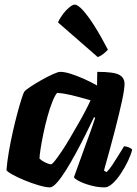

<svg xmlns="http://www.w3.org/2000/svg" viewBox="-20 -811 593 831"><path d="M196 0Q178 0 147.5 -9Q117 -18 85.5 -31Q54 -44 32 -56.5Q10 -69 8 -75Q11 -112 18.5 -155.5Q26 -199 36 -243Q46 -287 56 -324Q66 -361 74 -385.5Q82 -410 85 -414Q90 -421 111 -435Q132 -449 158.5 -464Q185 -479 208 -489.5Q231 -500 241 -500Q260 -500 286.5 -491.5Q313 -483 342.5 -470Q372 -457 400 -441L401 -500Q472 -500 495.5 -487.5Q519 -475 519 -448Q519 -425 508 -374Q497 -323 477.5 -247.5Q458 -172 430 -73L441 -66Q452 -76 465.5 -96Q479 -116 493 -139Q507 -162 517 -178Q526 -178 538 -173Q550 -168 552 -163Q547 -142 534 -114.5Q521 -87 503.5 -60.5Q486 -34 467.5 -17Q449 0 433 0Q404 0 374 -8Q344 -16 323.5 -26.5Q303 -37 300 -44L348 -177Q355 -196 361 -212.5Q367 -229 374.5 -249.5Q382 -270 392 -301L387 -304Q371 -270 350.5 -229Q330 -188 308 -147.5Q286 -107 265 -73.5Q244 -40 226 -20Q208 0 196 0ZM201 -100Q206 -100 218 -115.5Q230 -131 247 -156Q264 -181 282 -212Q300 -243 318 -274Q336 -305 350 -332Q364 -359 372 -377Q319 -392 288 -399.5Q257 -407 227 -409Q217 -397 206 -369Q195 -341 185 -304.5Q175 -268 167.5 -231.5Q160 -195 155.5 -166Q151 -137 151 -124Q161 -115 176.5 -107.5Q192 -100 201 -100ZM403 -564 231 -714Q240 -734 253.5 -751.5Q267 -769 281 -780Q295 -791 303 -791Q317 -791 339.5 -766Q362 -741 389.5 -697.5Q417 -654 447 -596Q441 -589 429 -579Q417 -569 403 -564Z"/></svg>

Font: Texturina Medium 12pt Black
Style: Italic
Weight: 900
Italic angle: -11°
Version: Version 1.002